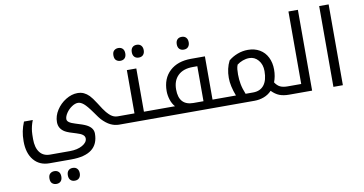

<svg xmlns="http://www.w3.org/2000/svg" viewBox="-103 -1049 3374 1778"><g transform="rotate(-10 1583.5 -160.0)"><path d="M266.1 240.2Q172.4 240.2 118.7 175.3Q64.9 110.4 64.9 -1Q64.9 -53.2 73.5 -95.2Q82 -137.2 100.1 -181.2H183.1Q171.9 -153.3 165.8 -127.7Q159.7 -102.1 157.2 -78.1Q154.8 -54.2 154.8 -6.8Q154.8 74.2 188.5 118.2Q222.2 162.1 285.2 162.1H471.2Q542.5 162.1 589.4 135.5Q636.2 108.9 636.2 71.8Q636.2 51.3 617.7 36.6Q599.1 22 561.5 11.2Q485.8 -10.3 457.8 -26.4Q429.7 -42.5 414.8 -66.4Q399.9 -90.3 399.9 -123Q399.9 -180.7 434.3 -234.4Q468.8 -288.1 523.4 -321.5Q578.1 -355 632.8 -355Q666.5 -355 692.6 -342.8Q718.8 -330.6 741.7 -307.4Q764.6 -284.2 798.8 -230.5Q841.8 -161.1 862.5 -137.2Q883.3 -113.3 897.9 -101.8Q912.6 -90.3 928.7 -84.2Q944.8 -78.1 963.9 -78.1H969.2Q974.1 -78.1 974.1 -74.2V-4.9Q974.1 0 969.2 0H963.9Q921.9 0 883.1 -18.8Q844.2 -37.6 803.2 -81.1Q791.5 -93.3 752 -149.9Q703.6 -218.3 675.3 -241.7Q647 -265.1 622.1 -265.1Q594.7 -265.1 563.5 -244.1Q532.2 -223.1 511.2 -191.7Q490.2 -160.2 490.2 -134.8Q490.2 -118.2 508.1 -105Q525.9 -91.8 565.4 -80.1Q637.2 -59.1 667.2 -43.5Q697.3 -27.8 712.6 -6.6Q728 14.6 728 42Q728 240.2 471.2 240.2ZM296.9 439.9Q273.4 439.9 257.1 425.8Q240.7 411.6 240.7 379.9Q240.7 348.1 257.1 334Q273.4 319.8 296.9 319.8Q322.3 319.8 337.4 335.2Q352.5 350.6 352.5 379.9Q352.5 408.7 337.6 424.3Q322.8 439.9 296.9 439.9ZM469.7 439.9Q443.8 439.9 428.7 424.3Q413.6 408.7 413.6 379.9Q413.6 351.1 428.5 335.4Q443.4 319.8 469.7 319.8Q496.6 319.8 511.2 336.2Q525.9 352.5 525.9 379.9Q525.9 407.2 511.2 423.6Q496.6 439.9 469.7 439.9Z M959 0Q954.1 0 954.1 -4.9V-74.2Q954.1 -78.1 959 -78.1H1121.1V-484.9H1210V-78.1H1359.9Q1364.7 -78.1 1364.7 -74.2V-4.9Q1364.7 0 1359.9 0ZM1078.1 -580.1Q1054.7 -580.1 1038.3 -594.2Q1022 -608.4 1022 -640.1Q1022 -671.9 1038.3 -686Q1054.7 -700.2 1078.1 -700.2Q1103.5 -700.2 1118.7 -684.8Q1133.8 -669.4 1133.8 -640.1Q1133.8 -611.3 1118.9 -595.7Q1104 -580.1 1078.1 -580.1ZM1251 -580.1Q1225.1 -580.1 1210 -595.7Q1194.8 -611.3 1194.8 -640.1Q1194.8 -668.9 1209.7 -684.6Q1224.6 -700.2 1251 -700.2Q1277.8 -700.2 1292.5 -683.8Q1307.1 -667.5 1307.1 -640.1Q1307.1 -612.8 1292.5 -596.4Q1277.8 -580.1 1251 -580.1Z M1770 -78.1V-407.2H1727.1Q1637.7 -407.2 1588.4 -360.1Q1539.1 -313 1539.1 -229Q1539.1 -78.1 1675.8 -78.1ZM1350.1 0Q1345.2 0 1345.2 -4.9V-74.2Q1345.2 -78.1 1350.1 -78.1H1502Q1476.6 -106.9 1463.4 -147.9Q1450.2 -189 1450.2 -229Q1450.2 -348.1 1524.2 -416.5Q1598.1 -484.9 1724.1 -484.9H1855V-78.1H1960.9Q1963.9 -78.1 1965.3 -75.7L1965.8 -73.2V-3.9Q1965.8 0 1960.9 0ZM1673.8 -580.1Q1647.9 -580.1 1632.8 -595.7Q1617.7 -611.3 1617.7 -640.1Q1617.7 -668.9 1632.6 -684.6Q1647.5 -700.2 1673.8 -700.2Q1700.7 -700.2 1715.3 -683.8Q1730 -667.5 1730 -640.1Q1730 -612.8 1715.3 -596.4Q1700.7 -580.1 1673.8 -580.1Z M1951.2 0Q1946.3 0 1946.3 -4.9V-74.2Q1946.3 -78.1 1951.2 -78.1H2075.2Q2038.1 -174.8 2038.1 -249Q2038.1 -338.4 2074.2 -408.2Q2110.8 -439 2158.2 -457Q2205.6 -475.1 2256.8 -475.1Q2319.3 -475.1 2366.7 -447.5Q2414.1 -419.9 2439.5 -369.1Q2464.8 -318.4 2464.8 -253.9Q2464.8 -189.9 2443.8 -136.2Q2465.3 -103.5 2491.9 -90.8Q2518.6 -78.1 2562 -78.1H2566.9Q2572.3 -78.1 2572.3 -74.2V-4.9Q2572.3 0 2566.9 0H2562Q2508.8 0 2471.2 -14.6Q2433.6 -29.3 2398.9 -64.9Q2367.2 -31.7 2325 -15.9Q2282.7 0 2236.8 0ZM2127.9 -266.1Q2127.9 -219.7 2136.2 -175Q2144.5 -130.4 2166 -78.1H2236.8Q2303.7 -78.1 2339.4 -123.5Q2375 -168.9 2375 -254.9Q2375 -317.9 2340.6 -357.9Q2306.2 -397.9 2256.8 -397.9Q2225.1 -397.9 2194.6 -386.7Q2164.1 -375.5 2140.1 -356.9Q2131.8 -335.9 2129.9 -314.2Q2127.9 -292.5 2127.9 -266.1Z M2557.1 0Q2552.2 0 2552.2 -4.9V-74.2Q2552.2 -78.1 2557.1 -78.1H2689V-759.8H2777.8V0Z M2978 -759.8H3066.9V0H2978Z"/></g></svg>

Font: Noto Kufi Arabic
Style: Regular
Weight: 400
Designer: Monotype Design team
Foundry: Monotype Imaging Inc.
Version: Version 1.02